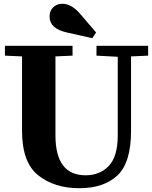

<svg xmlns="http://www.w3.org/2000/svg" viewBox="-20 -981 802 1011"><path d="M6 -740H362V-688L272 -684V-268Q272 -58 431 -58Q506 -58 553 -107.5Q600 -157 600 -268V-682L488 -688V-740H760V-688L670 -684V-292Q670 -124 598 -57Q526 10 398 10Q266 10 181 -58Q96 -126 96 -292V-684L6 -688ZM241 -894Q241 -924 260 -942.5Q279 -961 309 -961Q357 -961 403 -907L486 -810L466 -780L332 -810Q241 -830 241 -894Z"/></svg>

Font: Minipax
Style: Bold
Weight: 700
Designer: Raphaël Ronot, Igor Stepanchenko (Cyrillic)
Foundry: steppetype
Version: Version 1.002